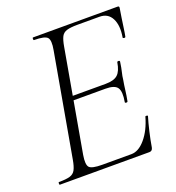

<svg xmlns="http://www.w3.org/2000/svg" viewBox="-117 -719 744 813"><g transform="rotate(-20 255.0 -312.5)"><path d="M15 0Q13 0 13 -6Q13 -12 15 -12Q48 -12 65 -17Q82 -22 90 -37Q98 -52 103 -81L185 -544Q193 -587 181.5 -600Q170 -613 122 -613Q119 -613 119 -619Q119 -625 122 -625H503Q511 -625 509 -616Q506 -598 502.5 -575Q499 -552 496 -530Q493 -508 490 -494Q489 -490 483 -491Q477 -492 478 -495Q487 -547 470.5 -579Q454 -611 416 -611H317Q286 -611 269 -606Q252 -601 244.5 -586.5Q237 -572 232 -543L151 -85Q144 -43 155 -30.5Q166 -18 213 -18H344Q377 -18 407.5 -54Q438 -90 454 -147Q455 -150 461 -149Q467 -148 465 -145Q457 -119 448.5 -82.5Q440 -46 435 -15Q432 0 419 0ZM405 -234Q404 -230 398 -230.5Q392 -231 393 -235Q401 -280 389 -298Q377 -316 336 -316H171L174 -335H343Q381 -335 398 -350.5Q415 -366 421 -404Q422 -408 428 -407.5Q434 -407 433 -402Q429 -374 425 -358.5Q421 -343 419 -325Q415 -303 412.5 -281.5Q410 -260 405 -234Z"/></g></svg>

Font: Cormorant Garamond Light
Style: Italic
Weight: 300
Italic angle: -10°
Designer: Christian Thalmann (Catharsis Fonts)
Foundry: Catharsis Fonts
Version: Version 4.001